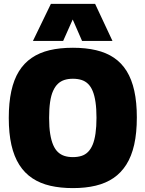

<svg xmlns="http://www.w3.org/2000/svg" viewBox="-20 -955 746 985"><path d="M354 -149Q378 -149 397.5 -155Q417 -161 431.5 -175.5Q446 -190 455.5 -213Q465 -236 470 -270.5Q475 -305 475 -351Q475 -397 470 -431Q465 -465 455.5 -488Q446 -511 431.5 -525Q417 -539 397.5 -545Q378 -551 354 -551Q330 -551 311 -545Q292 -539 277.5 -525.5Q263 -512 252.5 -489Q242 -466 237 -431.5Q232 -397 232 -350Q232 -302 237.5 -268Q243 -234 253 -211Q263 -188 277.5 -174.5Q292 -161 311 -155Q330 -149 354 -149ZM354 10Q290 10 238 -2Q186 -14 146 -40.5Q106 -67 79 -109.5Q52 -152 38.5 -211.5Q25 -271 25 -350Q25 -428 38 -487.5Q51 -547 77 -589Q103 -631 142.5 -658Q182 -685 234.5 -697.5Q287 -710 354 -710Q420 -710 473 -697.5Q526 -685 565 -658.5Q604 -632 630 -590Q656 -548 669 -489Q682 -430 682 -353Q682 -273 668.5 -213Q655 -153 628 -110.5Q601 -68 562 -41.5Q523 -15 471 -2.5Q419 10 354 10ZM149 -745 241 -935H468L557 -745H401L353 -855L304 -745Z"/></svg>

Font: Georama ExtraCondensed Thin ExtraBold
Style: Regular
Weight: 800
Version: Version 1.001